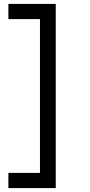

<svg xmlns="http://www.w3.org/2000/svg" viewBox="-20 -808 464 985"><path d="M266 -788V157H185V-788ZM228 -788V-710H23V-788ZM228 79V157H23V79Z"/></svg>

Font: 42dot Sans Medium
Style: Regular
Weight: 500
Designer: 42dot
Version: Version 1.000